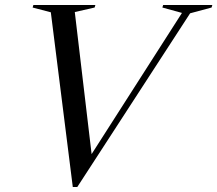

<svg xmlns="http://www.w3.org/2000/svg" viewBox="-20 -735 866 765"><path d="M182.5 -686 110 -705 113 -715H360L357 -705L278 -687L345 -121L705 -683.5L627 -705L630 -715H826L823 -705L737.5 -682L288 10H270Z"/></svg>

Font: Newsreader Display
Style: Italic
Weight: 400
Italic angle: -17°
Designer: Hugues Gentile
Foundry: Production Type
Version: Version 1.001